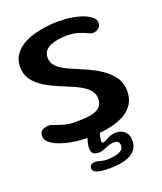

<svg xmlns="http://www.w3.org/2000/svg" viewBox="-153 -723 881 1043"><g transform="rotate(-20 287.5 -202.0)"><path d="M243.4 24.4Q198.8 24.4 157.6 17.3Q116.4 10.2 83.8 -2.1Q51.2 -14.5 32.3 -31.2Q13.4 -48 13.4 -67.4Q13.4 -84.1 21 -93.7Q28.6 -103.2 41.4 -107.1Q54.2 -111 69.1 -111Q78.5 -111 97.6 -103.2Q116.8 -95.4 145.3 -87.3Q173.9 -79.2 211.4 -79.2Q251.2 -79.2 280.9 -82.4Q310.6 -85.6 330.4 -94.2Q350.2 -102.8 360.1 -118.1Q370 -133.4 370 -157.4Q370 -180.2 358.5 -197.6Q347 -215.1 326.4 -229.5Q305.8 -243.9 278.1 -256.6Q250.4 -269.3 218.2 -282.4Q178.6 -298.2 144.4 -315.5Q110.2 -332.9 84.4 -353.8Q58.6 -374.8 44.2 -401.3Q29.8 -427.9 29.8 -462.1Q29.8 -500.1 47.4 -527.8Q65.1 -555.5 94.8 -574.4Q124.6 -593.2 161.2 -604.3Q197.9 -615.4 236.3 -620.2Q274.8 -625 309 -625Q351.4 -625 388.2 -618.7Q425.1 -612.4 453.2 -601.2Q481.3 -589.9 497.1 -575.5Q512.8 -561.1 512.8 -544.3Q512.8 -529.8 505.9 -520.2Q499 -510.6 487.9 -505.9Q476.8 -501.2 463.6 -501.2Q454.1 -501.2 436.7 -510.2Q419.3 -519.1 392.3 -527.8Q365.4 -536.6 325.7 -536.6Q300.4 -536.6 275.9 -532.9Q251.4 -529.2 231.4 -520.7Q211.4 -512.1 199.4 -497.2Q187.5 -482.3 187.5 -459.3Q187.5 -437.4 198.3 -420.7Q209.2 -404 228.4 -390.7Q247.6 -377.3 273.6 -365.4Q299.6 -353.4 329.8 -341.3Q370.2 -324.9 406.8 -305.6Q443.4 -286.2 471.7 -262.4Q499.9 -238.6 516.2 -209.1Q532.4 -179.6 532.4 -143Q532.4 -96.2 510.2 -64Q488 -31.8 448.4 -12.3Q408.8 7.1 356.4 15.8Q304 24.4 243.4 24.4ZM300.1 221.1Q274.6 221.1 252.8 218.6Q230.9 216 217.5 208.5Q204 201.1 204 186.7Q204 172.1 213.4 166.5Q222.9 160.8 235.3 160.8Q245.6 160.8 255 163.5Q264.4 166.1 275.5 168.8Q286.6 171.4 300.9 171.4Q326.6 171.4 349.1 167.1Q371.6 162.8 385.6 152.7Q399.5 142.6 399.5 125.6Q399.5 109.2 391.6 102.7Q383.8 96.1 367.9 96.1Q349.3 96.1 333.9 102.2Q318.5 108.4 304.3 114.5Q290.1 120.6 274.1 120.6Q256.3 120.6 243.6 113.1Q230.9 105.6 230.9 79.6Q230.9 68.6 233.8 54Q236.8 39.4 241.1 25.8Q245.4 12.1 248.7 4.9Q254.4 -6.9 263.9 -14.3Q273.3 -21.7 291 -21.7Q304.4 -21.7 311.1 -14.6Q317.7 -7.6 317.7 1.8Q317.7 13.5 311.8 31.9Q305.9 50.3 305.9 65.9Q305.9 77.1 313.3 77.1Q321.9 77.1 332.8 70.3Q343.8 63.6 359.6 56.8Q375.4 50.1 398.4 50.1Q417.5 50.1 432.9 58Q448.4 65.9 457.6 81.6Q466.8 97.2 466.8 120.1Q466.8 169.9 424.3 195.5Q381.8 221.1 300.1 221.1Z"/></g></svg>

Font: Gluten Thin
Style: Regular
Weight: 100
Designer: Tyler Finck
Foundry: Etcetera Type Company
Version: Version 1.300